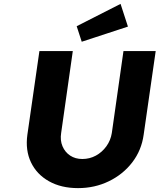

<svg xmlns="http://www.w3.org/2000/svg" viewBox="-20 -963 822 989"><path d="M382 6Q295 6 232 -29.5Q169 -65 139.5 -127Q110 -189 121 -269L183 -700H355L295 -278Q289 -240 302 -209.5Q315 -179 341.5 -161.5Q368 -144 404 -144Q442 -144 474 -161.5Q506 -179 528 -209.5Q550 -240 556 -278L616 -700H782L720 -269Q709 -189 661.5 -127Q614 -65 541 -29.5Q468 6 382 6ZM401 -748 375 -828 601 -943 639 -826Z"/></svg>

Font: Lexend
Style: Bold Italic
Weight: 700
Italic angle: -8.13011°
Designer: Bonnie Shaver-Troup, Thomas Jockin
Foundry: Lexend
Version: Version 1.007